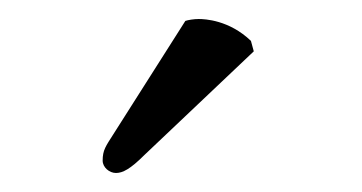

<svg xmlns="http://www.w3.org/2000/svg" viewBox="-20 -673 381 202"><path d="M175 -651 99.4 -532C91.3 -519.2 88 -515.2 88 -504C88 -497 95 -491 102 -491C109 -491 117 -495 132 -510L247 -619L244 -630C221 -652 195.4 -653 189 -653C184 -653 178 -652 175 -651Z"/></svg>

Font: Libertinus Serif Display
Style: Regular
Weight: 400
Designer: Philipp H. Poll
Foundry: Khaled Hosny
Version: Version 6.1